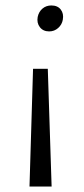

<svg xmlns="http://www.w3.org/2000/svg" viewBox="-20 -488 309 703"><path d="M168 -468Q191 -468 202.5 -453Q214 -438 210 -416Q207 -398 193 -385.5Q179 -373 160 -373Q138 -373 126 -388.5Q114 -404 118 -426Q122 -445 135.5 -456.5Q149 -468 168 -468ZM155 -236 169 195H88L101 -236Z"/></svg>

Font: EauTestInfant
Style: Italic
Weight: 400
Italic angle: -12°
Designer: Christian Thalmann (Catharsis Fonts)
Version: Version 0.001;PS 000.001;hotconv 1.0.88;makeotf.lib2.5.64775